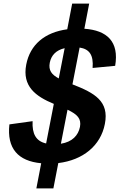

<svg xmlns="http://www.w3.org/2000/svg" viewBox="-20 -901 667 1072"><path d="M497 -521.5 623 -533.5C646 -668.5 577.5 -732 451 -740.5L478 -881H383L355.5 -737.5C230 -720.5 148 -652 126.5 -540.5C103 -419 179 -363 280.5 -321L237.5 -100C181 -112.5 158.5 -153.5 162 -224.5L32.5 -206.5C17.5 -72 81 -1.5 210 10.5L183 151H278L305.5 9.5C442.5 -7 542 -87 565.5 -209C590.5 -336 508.5 -382 384.5 -430L424.5 -635.5C479 -627 503 -594 497 -521.5ZM258 -551.5C266.5 -593 293.5 -621 341 -632L308 -463C268.5 -484.5 249.5 -508 258 -551.5ZM320 -98.5 357 -288.5C412.5 -262 435 -238.5 426.5 -192.5C417 -145 383.5 -108.5 320 -98.5Z"/></svg>

Font: Monaspace Neon SemiBold
Style: Italic
Weight: 600
Italic angle: -11°
Designer: Riley Cran & the Lettermatic Team
Foundry: Lettermatic
Version: Version 1.200 (Monaspace Neon)